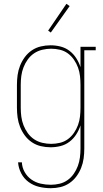

<svg xmlns="http://www.w3.org/2000/svg" viewBox="-20 -766 540 1009"><path d="M247 223Q216 223 186 216Q156 209 131 191Q106 173 91.5 145Q77 117 75 87H95Q96 114 109.5 138Q123 162 145 177.5Q167 193 193.5 199Q220 205 247 205Q270 205 293 199.5Q316 194 335 180.5Q354 167 367.5 147.5Q381 128 389 106.5Q397 85 400 61.5Q403 38 403 15V-107Q395 -82 380.5 -59.5Q366 -37 345 -21Q324 -5 298 1.5Q272 8 246 8Q220 8 194.5 2Q169 -4 147.5 -18.5Q126 -33 110.5 -54Q95 -75 85.5 -99Q76 -123 72.5 -148.5Q69 -174 69 -200V-320Q69 -346 72.5 -371.5Q76 -397 85.5 -421Q95 -445 110.5 -466Q126 -487 147.5 -501.5Q169 -516 194.5 -522Q220 -528 246 -528Q272 -528 298 -521.5Q324 -515 345 -499Q366 -483 380.5 -460.5Q395 -438 403 -413V-520H483V-502H423V15Q423 41 419.5 66.5Q416 92 406.5 116Q397 140 381.5 161Q366 182 344.5 196.5Q323 211 298 217Q273 223 247 223ZM249 -10Q272 -10 295 -15.5Q318 -21 336.5 -34.5Q355 -48 368.5 -67.5Q382 -87 390 -109Q398 -131 400.5 -154Q403 -177 403 -200V-320Q403 -343 400.5 -366Q398 -389 390 -411Q382 -433 368.5 -452.5Q355 -472 336.5 -485.5Q318 -499 295 -504.5Q272 -510 249 -510Q226 -510 202.5 -504.5Q179 -499 159.5 -486Q140 -473 126 -453.5Q112 -434 103.5 -412Q95 -390 92 -367Q89 -344 89 -320V-200Q89 -176 92 -153Q95 -130 103.5 -108Q112 -86 126 -66.5Q140 -47 159.5 -34Q179 -21 202.5 -15.5Q226 -10 249 -10ZM247 -595 233 -605 329 -746 346 -734Z"/></svg>

Font: Iosevka Curly Slab Thin
Style: Regular
Weight: 100
Monospace: yes
Designer: Belleve Invis
Foundry: Belleve Invis
Version: Version 22.1.2; ttfautohint (v1.8.4)